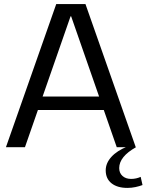

<svg xmlns="http://www.w3.org/2000/svg" viewBox="-20 -720 717 939"><path d="M255 -700H398L644 0H551L328 -640H325L102 0H9ZM147 -248H505V-182H147ZM603 199Q554 199 525.5 176.5Q497 154 497 113Q497 78 524.5 47.5Q552 17 604 -4L645 0Q604 23 583.5 48.5Q563 74 563 102Q563 126 579 140.5Q595 155 621 155Q646 155 668 145L677 185Q661 191 642 195Q623 199 603 199Z"/></svg>

Font: Pathway Extreme 72pt Medium
Style: Regular
Weight: 500
Designer: Eduardo Rodriguez Tunni
Foundry: Eduardo Rodriguez Tunni
Version: Version 1.001;gftools[0.9.26]